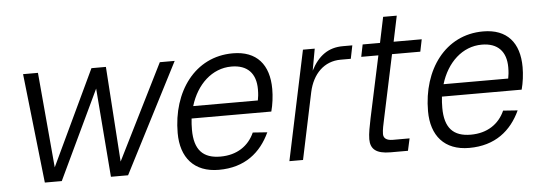

<svg xmlns="http://www.w3.org/2000/svg" viewBox="-46 -784 2610 926"><g transform="rotate(-5 1259.0 -321.0)"><path d="M138 0H220L424 -430L458 0H541L813 -530H741L511 -69L480 -530H410L192 -69L151 -530H79Z M980 12C1106 12 1184 -53 1228 -148L1158 -153C1130 -90 1073 -51 993 -51C909 -51 867 -94 867 -192C867 -210 868 -228 870 -246H1256C1265 -279 1270 -319 1270 -354C1270 -472 1211 -542 1095 -542C911 -542 797 -382 797 -182C797 -63 860 12 980 12ZM1083 -479C1161 -479 1201 -435 1201 -359C1201 -336 1199 -320 1196 -305H883C914 -408 989 -479 1083 -479Z M1322 0H1388L1456 -323C1475 -410 1531 -466 1611 -466H1660L1673 -530H1627C1557 -530 1508 -495 1472 -425L1491 -530H1434Z M1812 0H1896L1909 -59H1828C1797 -59 1783 -71 1783 -91C1783 -111 1789 -137 1795 -165L1860 -471H1997L2009 -530H1873L1899 -654H1833L1807 -530H1723L1711 -471H1794L1730 -172C1723 -138 1715 -99 1715 -72C1715 -24 1742 0 1812 0Z M2192 12C2318 12 2396 -53 2440 -148L2370 -153C2342 -90 2285 -51 2205 -51C2121 -51 2079 -94 2079 -192C2079 -210 2080 -228 2082 -246H2468C2477 -279 2482 -319 2482 -354C2482 -472 2423 -542 2307 -542C2123 -542 2009 -382 2009 -182C2009 -63 2072 12 2192 12ZM2295 -479C2373 -479 2413 -435 2413 -359C2413 -336 2411 -320 2408 -305H2095C2126 -408 2201 -479 2295 -479Z"/></g></svg>

Font: Geist Light
Style: Italic
Weight: 300
Italic angle: -12°
Designer: Basement.studio, Andrés Briganti, Mateo Zaragoza
Foundry: Basement.studio, Vercel, Andrés Briganti, Guido Ferreyra, Mateo Zaragoza
Version: Version 1.500